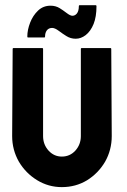

<svg xmlns="http://www.w3.org/2000/svg" viewBox="-20 -727 500 755"><path d="M223.1 8.8Q170.4 8.8 125.7 -18.6Q81.1 -45.9 54.2 -91.3Q27.8 -137.7 27.8 -191.9L29.8 -534.2Q29.8 -538.1 33.7 -538.1H145.5Q149.4 -538.1 149.4 -534.2V-191.9Q149.4 -158.7 170.9 -134.8Q192.4 -111.3 223.1 -111.3Q254.9 -111.3 276.4 -134.8Q297.9 -158.7 297.9 -191.9V-534.2Q297.9 -538.1 301.8 -538.1H413.6Q417.5 -538.1 417.5 -534.2L419.4 -191.9Q419.4 -137.2 393.1 -90.8Q366.2 -45.4 322.3 -18.1Q277.8 8.8 223.1 8.8ZM240.7 -585.4Q227.1 -593.8 211.4 -605.5Q195.8 -617.2 185.1 -617.2Q171.4 -617.2 164.1 -607.4Q157.2 -598.1 157.2 -583.5Q157.2 -579.6 154.3 -579.6H90.3Q87.4 -579.6 87.4 -583.5Q87.4 -609.4 98.6 -638.2Q109.4 -666 129.6 -685.3Q149.9 -704.6 178.7 -704.6Q199.2 -704.6 214.8 -694.8Q227.5 -687 241.9 -676Q256.3 -665 264.6 -665Q274.9 -665 282.2 -673.8Q290 -683.6 290 -702.6Q290 -706.5 292.5 -706.5H356.9Q359.4 -706.5 359.4 -702.6Q359.4 -661.1 348.1 -632.8Q336.4 -604 316.9 -588.9Q298.3 -574.7 277.8 -574.7Q257.3 -574.7 240.7 -585.4Z"/></svg>

Font: WRV
Style: Display
Weight: 400
Designer: Will Viles x Danh Hong
Version: Version 8.001; ttfautohint (v1.8.3)